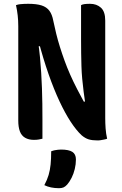

<svg xmlns="http://www.w3.org/2000/svg" viewBox="-20 -728 640 1009"><path d="M203 1Q194 3 184 5Q174 7 158 7Q131 7 112 -4Q93 -15 84.5 -37.5Q76 -60 76 -94Q76 -155 76 -217.5Q76 -280 76 -342.5Q76 -405 76 -467.5Q76 -530 76 -591Q76 -620 73 -647Q70 -674 64 -701Q76 -705 86 -706Q96 -707 106.5 -707.5Q117 -708 128 -708Q172 -708 198.5 -699.5Q225 -691 239.5 -671.5Q254 -652 260 -619Q267 -585 275.5 -550.5Q284 -516 295 -481Q306 -446 319 -410Q332 -374 348.5 -336.5Q365 -299 386 -258.5Q407 -218 431 -174L391 -194H456L430 -171Q424 -211 419.5 -246Q415 -281 412 -314Q409 -347 408 -380.5Q407 -414 406.5 -449Q406 -484 406 -522Q406 -568 406 -612.5Q406 -657 406 -701Q413 -705 424.5 -706.5Q436 -708 453 -708Q488 -708 510.5 -687.5Q533 -667 533 -620Q533 -557 533 -493.5Q533 -430 533 -365.5Q533 -301 533 -236.5Q533 -172 533 -107Q533 -80 535 -52.5Q537 -25 543 1Q535 4 526.5 5.5Q518 7 510 8.5Q502 10 493 10Q465 10 446.5 4.5Q428 -1 409 -17Q381 -43 351.5 -88Q322 -133 292.5 -196Q263 -259 235 -339Q207 -419 182 -514L217 -485H158L179 -515Q186 -471 190 -428.5Q194 -386 196.5 -345.5Q199 -305 200.5 -264Q202 -223 202.5 -182.5Q203 -142 203 -101Q203 -75 203 -50Q203 -25 203 1ZM249 67Q260 63 268 61.5Q276 60 284.5 59Q293 58 301 58Q341 58 360 70Q379 82 379 110Q379 135 373 160Q367 185 356.5 206Q346 227 333 242Q323 253 313.5 257Q304 261 290 261Q268 261 248.5 257Q229 253 213 245Q228 217 235.5 191.5Q243 166 246 136Q249 106 249 67Z"/></svg>

Font: Recursive Monospace Casual
Style: Bold
Weight: 700
Version: Version 1.047